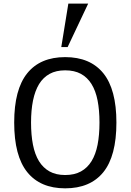

<svg xmlns="http://www.w3.org/2000/svg" viewBox="-20 -1031 723 1063"><path d="M58.6 -352.5Q58.6 -536.1 130.9 -625.5Q203.1 -714.8 340.8 -714.8Q479.5 -714.8 552 -625.5Q624.5 -536.1 624.5 -352.5Q624.5 -167 552 -77.6Q479.5 11.7 340.8 11.7Q203.1 11.7 130.9 -77.9Q58.6 -167.5 58.6 -352.5ZM151.9 -352.5Q151.9 -283.7 162.4 -230Q172.9 -176.3 195.8 -138.7Q218.8 -101.6 254.4 -81.8Q290 -62 340.8 -62Q392.1 -62 428 -81.8Q463.9 -101.6 486.8 -138.7Q509.8 -176.3 520.3 -230Q530.8 -283.7 530.8 -352.5Q530.8 -420.9 520.3 -474.6Q509.8 -528.3 486.8 -565.4Q463.9 -602.5 428 -622.1Q392.1 -641.6 340.8 -641.6Q290.5 -641.6 254.9 -622.1Q219.2 -602.5 196.3 -565.4Q173.8 -528.3 162.8 -474.6Q151.9 -420.9 151.9 -352.5ZM319.3 -770.5 358.4 -1011.2H468.3L354.5 -770.5Z"/></svg>

Font: Mako
Style: Regular
Weight: 400
Designer: vernon adams
Foundry: vernon adams
Version: Version 1.100; ttfautohint (v1.8.4.7-5d5b);gftools[0.9.33]